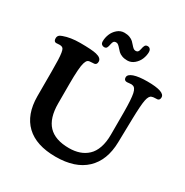

<svg xmlns="http://www.w3.org/2000/svg" viewBox="-208 -1083 1222 1271"><g transform="rotate(30 403.0 -447.5)"><path d="M500 -849.6Q513.2 -849.6 518.8 -856.4Q524.4 -863.3 526.9 -877Q530.8 -898.9 536.9 -908Q543 -917 556.2 -917Q568.4 -917 575.4 -908.4Q582.5 -899.9 582.5 -887.2Q582.5 -860.4 571.8 -833.5Q561 -806.6 537.8 -786.6Q514.6 -766.6 484.9 -766.6Q461.9 -766.6 444.1 -773.4Q426.3 -780.3 416 -790.3Q405.8 -800.3 397.5 -810.3Q389.2 -820.3 380.9 -827.1Q372.6 -834 363.8 -834Q350.6 -834 345 -827.1Q339.4 -820.3 336.9 -806.6Q333 -784.2 327.4 -775.4Q321.8 -766.6 308.1 -766.6Q297.4 -766.6 289.6 -773.7Q281.7 -780.8 281.7 -796.4Q281.7 -823.2 292.5 -850.3Q303.2 -877.4 326.2 -897.2Q349.1 -917 378.9 -917Q401.9 -917 419.7 -910.2Q437.5 -903.3 447.8 -893.3Q458 -883.3 466.3 -873.3Q474.6 -863.3 482.9 -856.4Q491.2 -849.6 500 -849.6ZM708.5 -449.2 704.6 -267.1Q701.7 -128.4 621.8 -53Q542 22.5 392.6 22.5Q244.1 22.5 166.7 -51.3Q89.4 -125 88.9 -264.2V-452.6Q88.9 -508.8 87.6 -540.8Q86.4 -572.8 83 -593.8Q79.6 -614.7 74 -622.3Q68.4 -629.9 58.1 -631.8Q49.3 -633.8 35.2 -632.3Q21 -630.9 16.6 -631.8Q1.5 -635.3 1.5 -657.2Q1.5 -670.4 8.8 -678.7Q16.1 -687 32.7 -692.4Q85.4 -711.9 157.7 -711.9Q249 -711.9 282.7 -703.6Q326.2 -693.4 326.2 -665Q326.2 -642.1 307.6 -639.2Q302.2 -638.2 291.5 -638.2Q280.8 -638.2 272 -636.7Q262.2 -635.3 256.1 -629.2Q250 -623 243.9 -604.5Q237.8 -585.9 234.9 -545.2Q231.9 -504.4 231.9 -440.4V-292.5Q231.9 -179.7 283.4 -125.5Q335 -71.3 440.9 -71.3Q484.4 -71.3 519.5 -83.3Q554.7 -95.2 581.5 -120.4Q608.4 -145.5 623 -187.7Q637.7 -230 637.7 -287.1V-459.5Q637.2 -560.1 628.7 -599.6Q620.1 -639.2 597.7 -642.6Q591.8 -645.5 573.2 -643.1Q554.7 -640.6 548.3 -642.1Q532.2 -646 532.2 -665.5Q532.2 -688 568.8 -700.7Q605.5 -713.4 671.9 -713.4Q804.7 -713.4 804.7 -668.5Q804.7 -647 787.6 -644Q783.7 -643.1 769.3 -643.1Q754.9 -643.1 745.1 -639.2Q726.6 -633.8 718.8 -595Q710.9 -556.2 708.5 -449.2Z"/></g></svg>

Font: Cooper* SemiBold
Style: Regular
Weight: 600
Designer: Owen Earl
Foundry: indestructible type*
Version: Version 0.001